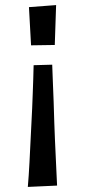

<svg xmlns="http://www.w3.org/2000/svg" viewBox="-20 -575 330 748"><path d="M88.4 153.2Q90.2 131.6 91.9 107.3Q93.6 83 94.9 56.8Q96.2 30.6 97.5 4.3Q98.8 -22 100.1 -48.3Q101.4 -74.6 102.6 -98.4Q104.2 -125.6 105.3 -153.3Q106.4 -181 107.5 -209.4Q108.6 -237.8 109.5 -265.9Q110.4 -294 111 -321L183.4 -323Q184.6 -290.6 186 -254.2Q187.4 -217.8 189 -178.3Q190.6 -138.8 191.6 -95.2Q192.6 -63.2 194.1 -30.2Q195.6 2.8 197.1 34.7Q198.6 66.6 199.9 95.3Q201.2 124 202.4 148ZM101 -398.4 92.8 -547.2 198.6 -555.2 193.4 -399.8Z"/></svg>

Font: Truculenta
Style: Regular
Weight: 400
Designer: Ivan Castro, Eva Sanz & Omnibus-Type Team
Foundry: Omnibus-Type
Version: Version 1.002